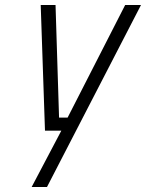

<svg xmlns="http://www.w3.org/2000/svg" viewBox="-20 -520 581 764"><path d="M142 -500H201L215 -52H249L478 -500H541L167 224H106L224 0H159Z"/></svg>

Font: Titillium Web Light
Style: Italic
Weight: 300
Italic angle: -13°
Version: Version 1.002;PS 57.000;hotconv 1.0.70;makeotf.lib2.5.55311